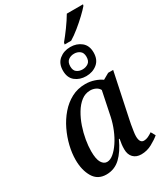

<svg xmlns="http://www.w3.org/2000/svg" viewBox="-238 -1086 1043 1199"><g transform="rotate(-30 283.5 -487.0)"><path d="M163 10Q101 10 71 -40.5Q41 -91 41 -165Q41 -213 53.5 -265Q66 -317 90 -367Q114 -417 149 -457.5Q184 -498 229 -522Q274 -546 329 -546Q363 -546 394 -535.5Q425 -525 445 -510L489 -535H525L458 -217Q455 -206 451.5 -184.5Q448 -163 444.5 -141Q441 -119 441 -105Q441 -56 472 -56Q487 -56 502 -63Q517 -70 533 -81L551 -49Q529 -30 492.5 -10Q456 10 415 10Q379 10 358 -11.5Q337 -33 337 -71Q337 -91 339 -106.5Q341 -122 345 -143H340Q307 -70 264.5 -30Q222 10 163 10ZM206 -56Q229 -56 253 -76Q277 -96 299.5 -129.5Q322 -163 339 -204.5Q356 -246 365 -288L401 -462Q392 -479 374 -487.5Q356 -496 336 -496Q300 -496 271 -473.5Q242 -451 219.5 -413.5Q197 -376 182 -332Q167 -288 159.5 -244Q152 -200 152 -164Q152 -106 167.5 -81Q183 -56 206 -56ZM361 -585Q315 -585 283 -610.5Q251 -636 251 -687Q251 -739 284 -766Q317 -793 364 -793Q410 -793 442 -767Q474 -741 474 -691Q474 -639 441 -612Q408 -585 361 -585ZM362 -633Q386 -633 404 -646Q422 -659 422 -690Q422 -719 404.5 -732Q387 -745 364 -745Q339 -745 321.5 -731.5Q304 -718 304 -687Q304 -658 321 -645.5Q338 -633 362 -633ZM342 -824 345 -837Q370 -867 399.5 -907.5Q429 -948 450 -984H567L564 -974Q548 -955 518 -926.5Q488 -898 453.5 -870Q419 -842 389 -824Z"/></g></svg>

Font: Noto Serif SemiCondensed Medium
Style: Italic
Weight: 500
Width: 4
Italic angle: -12°
Designer: Monotype Design Team
Foundry: Monotype Imaging Inc.
Version: Version 2.013